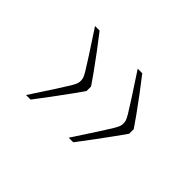

<svg xmlns="http://www.w3.org/2000/svg" viewBox="-74 -598 716 716"><g transform="rotate(45 284.0 -240.0)"><path d="M204 -240Q204 -247 202 -254Q200 -261 190.5 -277Q181 -293 159 -327Q137 -361 97 -422H121Q143 -394 168.5 -360Q194 -326 215 -296.5Q236 -267 246 -252V-228Q236 -214 215 -184.5Q194 -155 168.5 -121Q143 -87 121 -58H97Q137 -119 159 -153Q181 -187 190.5 -203Q200 -219 202 -226Q204 -233 204 -240ZM429 -240Q429 -247 427 -254Q425 -261 415.5 -277Q406 -293 384 -327Q362 -361 322 -422H346Q368 -394 393.5 -360Q419 -326 440 -296.5Q461 -267 471 -252V-228Q461 -214 440 -184.5Q419 -155 393.5 -121Q368 -87 346 -58H322Q362 -119 384 -153Q406 -187 415.5 -203Q425 -219 427 -226Q429 -233 429 -240Z"/></g></svg>

Font: Ojuju Light
Style: Regular
Weight: 300
Designer: Chisaokwu Joboson, Mirko Velimirovic
Foundry: Udi Foundry
Version: Version 1.000